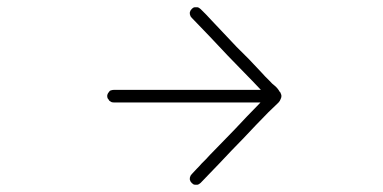

<svg xmlns="http://www.w3.org/2000/svg" viewBox="-20 -759 1040 522"><path d="M705.1 -498Q695.3 -507.8 685.5 -518.6Q675.8 -528.3 666 -539.1Q649.4 -556.6 631.8 -574.2Q615.2 -590.8 598.6 -608.4Q574.2 -634.8 549.8 -660.2Q525.4 -685.5 501 -710.9Q499 -712.9 498 -714.8Q497.1 -717.8 496.1 -720.7Q496.1 -722.7 496.1 -725.6Q497.1 -728.5 498 -730.5Q500 -733.4 502 -735.4Q503.9 -737.3 505.9 -738.3Q507.8 -739.3 510.7 -739.3Q511.7 -739.3 512.7 -739.3Q514.6 -739.3 516.6 -739.3Q518.6 -739.3 521.5 -737.3Q523.4 -736.3 525.4 -734.4Q533.2 -726.6 541 -718.8Q548.8 -710 556.6 -702.1Q573.2 -684.6 589.8 -667Q606.4 -649.4 623 -631.8Q639.6 -615.2 657.2 -597.7Q673.8 -580.1 690.4 -562.5Q696.3 -556.6 701.2 -550.8Q707 -544.9 712.9 -539.1Q719.7 -531.2 727.5 -525.4Q735.4 -518.6 740.2 -509.8Q750 -491.2 734.4 -477.5Q718.8 -462.9 710 -454.1Q693.4 -436.5 675.8 -418.9Q659.2 -401.4 642.6 -383.8Q626 -366.2 609.4 -349.6Q592.8 -332 576.2 -314.5Q563.5 -300.8 550.8 -288.1Q538.1 -274.4 525.4 -261.7Q523.4 -259.8 521.5 -258.8Q518.6 -256.8 516.6 -256.8Q514.6 -256.8 512.7 -256.8Q511.7 -256.8 510.7 -256.8Q507.8 -256.8 505.9 -257.8Q503.9 -259.8 502 -260.7Q500 -262.7 498 -265.6Q497.1 -267.6 496.1 -270.5Q496.1 -273.4 496.1 -275.4Q497.1 -278.3 498 -281.2Q499 -283.2 501 -285.2Q507.8 -293 514.6 -299.8Q521.5 -306.6 528.3 -314.5Q534.2 -320.3 540 -326.2Q545.9 -332 550.8 -337.9Q568.4 -355.5 585 -373Q601.6 -390.6 618.2 -407.2Q634.8 -424.8 651.4 -442.4Q668 -460 685.5 -477.5Q690.4 -482.4 695.3 -488.3Q700.2 -493.2 705.1 -498ZM289.1 -480.5Q286.1 -480.5 283.2 -481.4Q281.2 -482.4 278.3 -484.4Q276.4 -485.4 275.4 -488.3Q273.4 -490.2 272.5 -492.2Q271.5 -495.1 271.5 -498Q271.5 -501 272.5 -502.9Q273.4 -505.9 275.4 -507.8Q276.4 -509.8 278.3 -511.7Q281.2 -513.7 283.2 -513.7Q286.1 -514.6 289.1 -514.6Q302.7 -514.6 317.4 -514.6Q331.1 -514.6 345.7 -514.6Q357.4 -514.6 368.2 -514.6Q379.9 -514.6 391.6 -514.6Q425.8 -514.6 460 -514.6Q494.1 -514.6 528.3 -514.6Q578.1 -514.6 627.9 -514.6Q677.7 -514.6 728.5 -514.6Q730.5 -514.6 733.4 -513.7Q736.3 -513.7 738.3 -511.7Q740.2 -509.8 742.2 -507.8Q743.2 -505.9 744.1 -502.9Q745.1 -501 745.1 -498Q745.1 -495.1 744.1 -492.2Q743.2 -490.2 742.2 -488.3Q740.2 -485.4 738.3 -484.4Q736.3 -482.4 733.4 -481.4Q730.5 -480.5 728.5 -480.5Q712.9 -480.5 696.3 -480.5Q680.7 -480.5 665 -480.5Q630.9 -480.5 596.7 -480.5Q562.5 -480.5 528.3 -480.5Q494.1 -480.5 460 -480.5Q425.8 -480.5 391.6 -480.5Q379.9 -480.5 368.2 -480.5Q357.4 -480.5 345.7 -480.5Q331.1 -480.5 317.4 -480.5Q302.7 -480.5 289.1 -480.5Z"/></svg>

Font: LetsEatIcons
Style: Regular
Weight: 400
Designer: Swedish Technologies
Foundry: Swedish Technologies
Version: Version 1.26.0